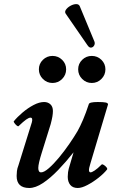

<svg xmlns="http://www.w3.org/2000/svg" viewBox="-20 -925 568 958"><path d="M126 13Q63 13 63 -47Q63 -58 64.5 -71.5Q66 -85 72 -100L139 -315Q145 -338 132 -338Q124 -338 110.5 -328.5Q97 -319 73 -296Q70 -293 63.5 -298.5Q57 -304 52 -311Q47 -318 49 -320Q66 -341 92.5 -363.5Q119 -386 147.5 -401Q176 -416 200 -416Q219 -416 231.5 -404.5Q244 -393 244 -371Q244 -359 241.5 -344Q239 -329 233 -306L189 -165Q171 -108 171 -87Q171 -65 185 -65Q200 -65 224 -86Q248 -107 274.5 -139Q301 -171 325.5 -206.5Q350 -242 367 -271Q380 -294 394.5 -328Q409 -362 423 -405Q425 -416 468 -416Q496 -416 507.5 -413.5Q519 -411 519 -404L431 -109Q423 -84 424 -74.5Q425 -65 432 -65Q438 -65 452 -74Q466 -83 487 -104Q490 -107 498 -102Q506 -97 511.5 -90Q517 -83 514 -79Q498 -59 471.5 -38Q445 -17 416.5 -2Q388 13 368 13Q343 13 330.5 -2.5Q318 -18 318 -43Q318 -53 319.5 -66Q321 -79 330 -107L347 -165Q309 -117 270 -76.5Q231 -36 194 -11.5Q157 13 126 13ZM242 -511Q214 -511 194 -531Q174 -551 174 -579Q174 -607 194 -626.5Q214 -646 242 -646Q270 -646 290 -626.5Q310 -607 310 -579Q310 -551 290 -531Q270 -511 242 -511ZM438 -511Q410 -511 390 -531Q370 -551 370 -579Q370 -607 390 -626.5Q410 -646 438 -646Q466 -646 486 -626.5Q506 -607 506 -579Q506 -551 486 -531Q466 -511 438 -511ZM451 -718Q455 -708 450 -698.5Q445 -689 435 -687.5Q425 -686 416 -700L309 -855Q301 -865 309 -876.5Q317 -888 331.5 -896Q346 -904 359.5 -904.5Q373 -905 378 -894Z"/></svg>

Font: Junicode SmExp
Style: Bold Italic
Weight: 700
Width: 6
Italic angle: -11°
Designer: Peter S. Baker
Version: Version 2.205; ttfautohint (v1.8.4)